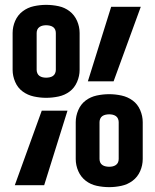

<svg xmlns="http://www.w3.org/2000/svg" viewBox="-20 -763 640 791"><path d="M170 -360Q145 -360 119.5 -365.5Q94 -371 73.5 -386Q53 -401 42.5 -425.5Q32 -450 32 -475V-627Q32 -653 42.5 -677Q53 -701 73.5 -716.5Q94 -732 119.5 -737.5Q145 -743 170 -743Q196 -743 221.5 -737.5Q247 -732 267 -716.5Q287 -701 297.5 -677Q308 -653 308 -627V-475Q308 -450 297.5 -425.5Q287 -401 267 -386Q247 -371 221.5 -365.5Q196 -360 170 -360ZM342 -428 438 -735H560L448 -428ZM170 -443Q177 -443 184.5 -444.5Q192 -446 198 -450Q204 -454 207 -461Q210 -468 210 -475V-627Q210 -635 207 -641.5Q204 -648 198 -652Q192 -656 184.5 -657.5Q177 -659 170 -659Q163 -659 156 -657.5Q149 -656 143 -652Q137 -648 134 -641.5Q131 -635 131 -627V-475Q131 -468 134 -461Q137 -454 143 -450Q149 -446 156 -444.5Q163 -443 170 -443ZM430 8Q404 8 378.5 2.5Q353 -3 333 -18.5Q313 -34 302.5 -58Q292 -82 292 -108V-260Q292 -285 302.5 -309.5Q313 -334 333 -349Q353 -364 378.5 -369.5Q404 -375 430 -375Q455 -375 480.5 -369.5Q506 -364 526.5 -349Q547 -334 557.5 -309.5Q568 -285 568 -260V-108Q568 -82 557.5 -58Q547 -34 526.5 -18.5Q506 -3 480.5 2.5Q455 8 430 8ZM41 0 152 -307H258L162 0ZM430 -76Q437 -76 444 -77.5Q451 -79 457 -83Q463 -87 466 -93.5Q469 -100 469 -108V-260Q469 -267 466 -274Q463 -281 457 -285Q451 -289 444 -290.5Q437 -292 430 -292Q423 -292 415.5 -290.5Q408 -289 402 -285Q396 -281 393 -274Q390 -267 390 -260V-108Q390 -100 393 -93.5Q396 -87 402 -83Q408 -79 415.5 -77.5Q423 -76 430 -76Z"/></svg>

Font: Iosevka Extended
Style: Bold
Weight: 700
Width: 7
Monospace: yes
Designer: Belleve Invis
Foundry: Belleve Invis
Version: Version 32.5.0; ttfautohint (v1.8.4)